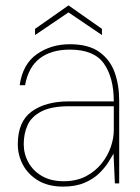

<svg xmlns="http://www.w3.org/2000/svg" viewBox="-20 -680 521 712"><path d="M214 12Q160 12 122.5 -10Q85 -32 65.5 -68Q46 -104 46 -145Q46 -229 97.5 -266.5Q149 -304 235 -304H402Q402 -392 365.5 -444Q329 -496 239 -496Q170 -496 127.5 -463.5Q85 -431 73 -364H53Q64 -442 116.5 -479Q169 -516 239 -516Q308 -516 348 -487.5Q388 -459 405 -412Q422 -365 422 -307V0H406L401 -110Q394 -98 381.5 -78Q369 -58 347.5 -37Q326 -16 293 -2Q260 12 214 12ZM216 -8Q264 -8 299 -26.5Q334 -45 357 -74Q380 -103 391 -135.5Q402 -168 402 -197V-286H236Q171 -286 134 -267Q97 -248 82.5 -216.5Q68 -185 68 -145Q68 -109 85.5 -77.5Q103 -46 136 -27Q169 -8 216 -8ZM110 -550V-573L234 -660L358 -573V-550L234 -634Z"/></svg>

Font: DM Sans Thin
Style: Regular
Weight: 100
Designer: Colophon Foundry, Jonny Pinhorn
Foundry: Colophon Foundry
Version: Version 4.004; ttfautohint (v1.8.4.7-5d5b)